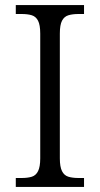

<svg xmlns="http://www.w3.org/2000/svg" viewBox="-20 -734 393 754"><path d="M42 0V-35H65Q89 -35 105 -40Q121 -45 129.5 -62Q138 -79 138 -112V-602Q138 -636 129.5 -652.5Q121 -669 105 -674Q89 -679 65 -679H42V-714H310V-679H288Q265 -679 248.5 -674Q232 -669 223.5 -652.5Q215 -636 215 -602V-112Q215 -79 223.5 -62Q232 -45 248.5 -40Q265 -35 288 -35H310V0Z"/></svg>

Font: Noto Serif Tibetan Light
Style: Regular
Weight: 300
Version: Version 2.103